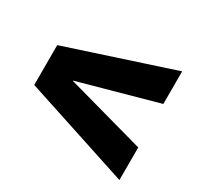

<svg xmlns="http://www.w3.org/2000/svg" viewBox="-131 -749 950 918"><g transform="rotate(30 344.0 -290.0)"><path d="M628 10 48 -180V-400L628 -590V-410L199 -291V-289L628 -170Z"/></g></svg>

Font: M PLUS 1 Black
Style: Regular
Weight: 900
Designer: Coji Morishita
Foundry: UNDERFOREST DESIGN
Version: Version 1.001